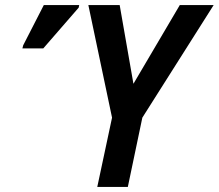

<svg xmlns="http://www.w3.org/2000/svg" viewBox="-20 -734 859 754"><path d="M362 0H482L539 -272L819 -714H686L504 -405L450 -714H327L420 -272ZM68 -544H150L289 -704L291 -714H152L71 -556Z"/></svg>

Font: Noto Sans SemiCondensed SemiBold
Style: Italic
Weight: 600
Width: 4
Italic angle: -12°
Designer: Monotype Design Team
Foundry: Monotype Imaging Inc.
Version: Version 2.013